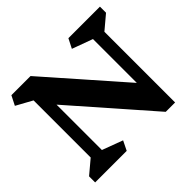

<svg xmlns="http://www.w3.org/2000/svg" viewBox="-175 -1017 1248 1248"><g transform="rotate(-45 449.5 -393.0)"><path d="M783 -650V0H697L228 -535V-118L370 -65L338 0H48V-56L142 -135V-660L31 -721L64 -786H240L697 -266V-669L555 -721L588 -786H878V-730Z"/></g></svg>

Font: InknutAntiqua
Style: Bold
Weight: 700
Designer: Claus Eggers Srensen
Foundry: Claus Eggers Srensen
Version: Version 1.000; ttfautohint (v1.2) -l 7 -r 28 -G 50 -x 13 -D 